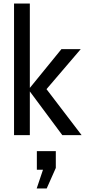

<svg xmlns="http://www.w3.org/2000/svg" viewBox="-20 -770 488 1094"><path d="M60 -750H150V-269L330 -490H440L245 -262L445 0H335L150 -249V0H60ZM189 304 225 197H190V91H298V187L246 304Z"/></svg>

Font: Cabin
Style: Regular
Weight: 400
Designer: Pablo Impallari
Foundry: Pablo Impallari. http://www.impallari.com Igino Marini. http://www.ikern.com
Version: Version 2.001